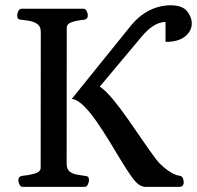

<svg xmlns="http://www.w3.org/2000/svg" viewBox="-20 -727 766 747"><path d="M543.5 0Q535.2 0 522 -7.8Q508.8 -15.6 491.2 -40.5Q472.2 -67.4 449.7 -104.7Q427.2 -142.1 402.6 -182.4Q377.9 -222.7 353 -258.1Q328.1 -293.5 304.2 -316.7Q280.3 -339.8 259.3 -342.3L485.8 -623Q513.7 -657.7 542 -675.5Q570.3 -693.4 596.2 -700Q622.1 -706.5 642.1 -706.5Q688.5 -706.5 707.3 -684.1Q726.1 -661.6 726.1 -635.7Q726.1 -606.4 700 -585.2Q673.8 -564 624 -564V-641.6Q601.6 -641.6 578.4 -627.4Q555.2 -613.3 529.8 -583L368.2 -390.1Q391.1 -375 419.4 -340.6Q447.8 -306.2 477.8 -263.4Q507.8 -220.7 536.1 -179.2Q564.5 -137.7 586.4 -108.4Q604.5 -84.5 631.8 -64.9Q659.2 -45.4 677.2 -43.5Q687.5 -42.5 691.2 -34.7Q694.8 -26.9 694.8 -15.6Q694.8 -10.3 690.7 -5.1Q686.5 0 678.2 0ZM67.9 0Q59.6 0 55.4 -9.8Q51.3 -19.5 51.3 -24.9Q51.3 -41 67.4 -43Q90.8 -44.9 114.5 -51.5Q138.2 -58.1 138.2 -74.2L138.7 -602.5Q138.7 -623.5 126.2 -632.8Q113.8 -642.1 96.7 -645.3Q79.6 -648.4 64.5 -649.9Q54.2 -650.9 50.5 -654.1Q46.9 -657.2 46.9 -668Q46.9 -673.3 51 -683.1Q55.2 -692.9 63.5 -692.9H305.2Q313.5 -692.9 317.6 -683.1Q321.8 -673.3 321.8 -668Q321.8 -651.9 305.7 -649.9Q282.2 -647.9 261 -641.4Q239.7 -634.8 239.7 -618.7L239.3 -90.3Q239.3 -69.3 250.5 -60.1Q261.7 -50.8 277.8 -47.9Q293.9 -44.9 308.6 -43Q318.8 -42 322.5 -39.1Q326.2 -36.1 326.2 -24.9Q326.2 -19.5 322 -9.8Q317.9 0 309.6 0Z"/></svg>

Font: Gelasio
Style: Regular
Weight: 400
Designer: Eben Sorkin
Foundry: Eben Sorkin
Version: Version 1.008